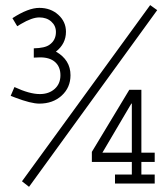

<svg xmlns="http://www.w3.org/2000/svg" viewBox="-20 -638 631 746"><path d="M492.2 -44.9V-235.4H490.2L377.9 -44.9ZM529.3 -289.1V-44.9H581.1V-8.8H529.3V40H581.1V75.2H426.8V40H492.2V-8.8H336.9V-47.9L482.4 -289.1ZM46.9 -536.1 28.3 -567.4Q89.8 -607.4 132.8 -607.4Q176.8 -607.4 206.5 -580.6Q236.3 -553.7 236.3 -514.6Q236.3 -467.8 197.3 -437.5Q253.9 -405.3 253.9 -345.7Q253.9 -297.9 219.7 -266.6Q185.5 -235.4 132.8 -235.4Q100.6 -235.4 39.1 -258.8L21.5 -265.6L36.1 -299.8Q94.7 -272.5 134.8 -272.5Q169.9 -272.5 192.4 -292.5Q214.8 -312.5 214.8 -345.7Q214.8 -378.9 193.4 -397.5Q171.9 -416 132.8 -415L111.3 -414.1V-450.2Q154.3 -451.2 171.9 -463.9Q197.3 -481.4 197.3 -513.7Q197.3 -538.1 179.2 -554.2Q161.1 -570.3 132.8 -570.3Q104.5 -570.3 61.5 -544.9ZM563.5 -618.2 590.8 -598.6 92.8 87.9 65.4 66.4Z"/></svg>

Font: Thabit
Style: Regular
Weight: 500
Designer: Regenerated by Nadim Shaikli
Foundry: MAK Alagha
Version: 0.01